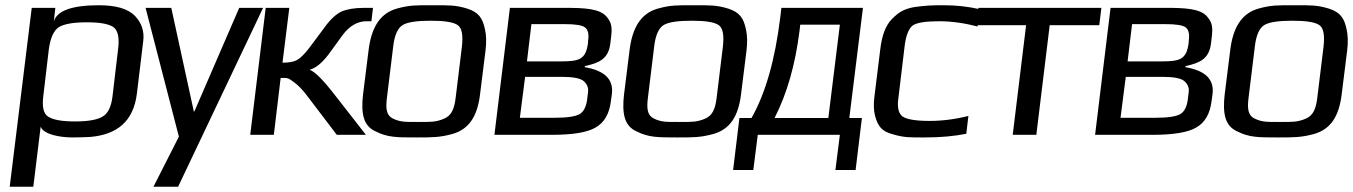

<svg xmlns="http://www.w3.org/2000/svg" viewBox="-20 -514 5158 732"><path d="M256 10C283 10 306 9 325 8C424 -1 489 -49 502 -158L526 -357C531 -394 520 -427 494 -454C467 -481 422 -494 357 -494C254 -494 197 -473 185 -432L191 -484H101L17 198H107L135 -31C146 -1 210 10 256 10ZM409 -147C404 -106 391 -80 370 -69C350 -57 315 -51 266 -51C216 -51 183 -57 164 -69C146 -80 140 -106 145 -147L166 -325C172 -370 185 -398 205 -411C226 -423 261 -429 311 -429C361 -429 394 -423 412 -411C430 -398 436 -370 430 -325Z M983 -484H892L721 -89H719L633 -484H535L662 7L565 198H659Z M934 0H1024L1050 -217C1081 -217 1078 -217 1103 -199C1118 -188 1133 -172 1150 -150L1264 0H1375L1258 -150C1211 -211 1178 -243 1160 -248C1185 -254 1212 -277 1241 -318L1286 -380C1312 -415 1343 -433 1377 -433H1396L1402 -484H1368C1331 -484 1303 -479 1282 -470C1261 -460 1239 -440 1217 -409L1158 -330C1140 -307 1125 -292 1112 -285C1099 -278 1081 -275 1057 -275L1083 -484H993Z M1831 -321C1835 -353 1834 -380 1829 -402C1820 -445 1805 -467 1762 -481C1717 -495 1692 -494 1629 -494C1566 -494 1542 -495 1492 -481C1426 -462 1395 -405 1385 -321L1364 -153C1356 -82 1365 -35 1410 -14C1457 10 1491 10 1567 10C1629 10 1656 10 1704 -3C1769 -21 1800 -72 1810 -153ZM1717 -140C1712 -100 1702 -74 1674 -62C1642 -48 1622 -49 1575 -49C1527 -49 1507 -48 1478 -62C1453 -74 1450 -100 1455 -140L1479 -336C1484 -381 1497 -408 1516 -419C1535 -430 1571 -435 1622 -435C1673 -435 1707 -430 1724 -419C1741 -408 1746 -381 1741 -336Z M2307 -349 2309 -366C2315 -410 2312 -428 2292 -451C2266 -482 2204 -484 2136 -484H1924L1865 0H2084C2163 0 2219 -9 2251 -28C2284 -47 2303 -80 2309 -128L2313 -157C2319 -212 2285 -245 2209 -258L2210 -262C2264 -274 2300 -289 2307 -349ZM2119 -280H1989L2006 -422H2133C2174 -422 2200 -418 2211 -409C2222 -400 2226 -383 2222 -358V-352C2214 -288 2190 -280 2119 -280ZM2218 -131C2214 -106 2205 -88 2190 -79C2174 -70 2143 -65 2096 -65H1962L1982 -221H2121C2164 -221 2192 -216 2205 -205C2218 -194 2224 -180 2222 -163Z M2826 -321C2830 -353 2829 -380 2824 -402C2815 -445 2800 -467 2757 -481C2712 -495 2687 -494 2624 -494C2561 -494 2537 -495 2487 -481C2421 -462 2390 -405 2380 -321L2359 -153C2351 -82 2360 -35 2405 -14C2452 10 2486 10 2562 10C2624 10 2651 10 2699 -3C2764 -21 2795 -72 2805 -153ZM2712 -140C2707 -100 2697 -74 2669 -62C2637 -48 2617 -49 2570 -49C2522 -49 2502 -48 2473 -62C2448 -74 2445 -100 2450 -140L2474 -336C2479 -381 2492 -408 2511 -419C2530 -430 2566 -435 2617 -435C2668 -435 2702 -430 2719 -419C2736 -408 2741 -381 2736 -336Z M3138 -64H2933C2981 -158 3012 -268 3028 -395L3031 -420H3182ZM2955 -450C2935 -285 2898 -157 2845 -64H2799L2775 134H2852L2869 0H3182L3165 134H3242L3266 -64H3218L3270 -484H2959Z M3664 -4 3672 -72C3621 -59 3571 -53 3524 -53C3471 -53 3436 -59 3421 -70C3406 -81 3400 -104 3405 -139L3429 -339C3434 -380 3445 -406 3460 -417C3476 -428 3509 -433 3561 -433C3608 -433 3657 -426 3707 -413L3715 -479C3671 -489 3625 -494 3579 -494C3528 -494 3510 -493 3466 -487C3425 -480 3405 -466 3381 -442C3355 -416 3342 -376 3336 -326L3314 -148C3310 -118 3311 -93 3316 -73C3327 -32 3342 -13 3384 -2C3429 11 3448 10 3507 10C3567 10 3619 5 3664 -4Z M4171 -418 4179 -484H3710L3702 -418H3892L3841 0H3931L3982 -418Z M4597 -349 4599 -366C4605 -410 4602 -428 4582 -451C4556 -482 4494 -484 4426 -484H4214L4155 0H4374C4453 0 4509 -9 4541 -28C4574 -47 4593 -80 4599 -128L4603 -157C4609 -212 4575 -245 4499 -258L4500 -262C4554 -274 4590 -289 4597 -349ZM4409 -280H4279L4296 -422H4423C4464 -422 4490 -418 4501 -409C4512 -400 4516 -383 4512 -358V-352C4504 -288 4480 -280 4409 -280ZM4508 -131C4504 -106 4495 -88 4480 -79C4464 -70 4433 -65 4386 -65H4252L4272 -221H4411C4454 -221 4482 -216 4495 -205C4508 -194 4514 -180 4512 -163Z M5116 -321C5120 -353 5119 -380 5114 -402C5105 -445 5090 -467 5047 -481C5002 -495 4977 -494 4914 -494C4851 -494 4827 -495 4777 -481C4711 -462 4680 -405 4670 -321L4649 -153C4641 -82 4650 -35 4695 -14C4742 10 4776 10 4852 10C4914 10 4941 10 4989 -3C5054 -21 5085 -72 5095 -153ZM5002 -140C4997 -100 4987 -74 4959 -62C4927 -48 4907 -49 4860 -49C4812 -49 4792 -48 4763 -62C4738 -74 4735 -100 4740 -140L4764 -336C4769 -381 4782 -408 4801 -419C4820 -430 4856 -435 4907 -435C4958 -435 4992 -430 5009 -419C5026 -408 5031 -381 5026 -336Z"/></svg>

Font: Gamestation Display
Style: Italic
Weight: 400
Designer: Jonas Hecksher
Foundry: Jonas Hecksher, Playtypeª, e-types AS
Version: Version 1.003